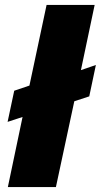

<svg xmlns="http://www.w3.org/2000/svg" viewBox="-20 -763 411 783"><path d="M12 0 72 -286 11 -266 38 -393 100 -414 170 -743H366L310 -477L371 -498L344 -370L283 -350L208 0Z"/></svg>

Font: Saira Thin ExtraBold
Style: Italic
Weight: 800
Italic angle: -12°
Version: Version 1.101